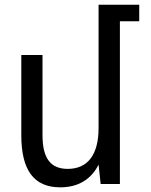

<svg xmlns="http://www.w3.org/2000/svg" viewBox="-20 -780 642 814"><path d="M235.4 14.2C311 14.2 366.2 -19 397.9 -82L406.7 0H488.3V-689.9H570.3V-759.8H397.9V-236.8C397.9 -125 352.5 -64 267.1 -64C194.3 -64 160.2 -108.9 160.2 -207V-546.9H70.3V-207C70.3 -58.6 123.5 14.2 235.4 14.2Z"/></svg>

Font: Hack
Style: Regular
Weight: 400
Monospace: yes
Designer: Christopher Simpkins
Foundry: Christopher Simpkins
Version: Version 2.010